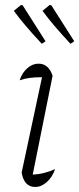

<svg xmlns="http://www.w3.org/2000/svg" viewBox="-20 -738 315 763"><path d="M199 -66Q188 -34 166 -14.5Q144 5 120 5Q76 5 66 -52L147 -431Q95 -432 58 -419Q68 -449 88.5 -467Q109 -485 133 -485Q173 -485 189 -437L110 -44Q158 -47 199 -66ZM146 -564Q108 -605 82 -635.5Q56 -666 35 -695L63 -718L70 -717L161 -574ZM260 -564Q222 -605 196 -635.5Q170 -666 149 -695L177 -718L184 -717L275 -574Z"/></svg>

Font: Piazzolla ExtraLight
Style: Italic
Weight: 200
Italic angle: -11.3°
Designer: Juan Pablo del Peral
Foundry: Huerta Tipografica
Version: Version 1.330